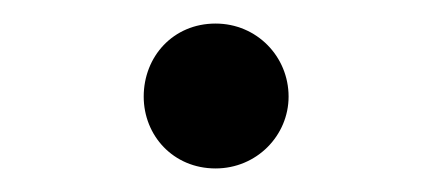

<svg xmlns="http://www.w3.org/2000/svg" viewBox="-20 -443 367 163"><path d="M163 -300C198 -300 225 -328 225 -361C225 -395 198 -423 163 -423C127 -423 102 -395 102 -361C102 -328 127 -300 163 -300Z"/></svg>

Font: Harano Aji Mincho
Style: Regular
Weight: 400
Foundry: Masamichi Hosoda
Version: HaranoAjiMincho-Regular version 20230610;ttx 4.39.4